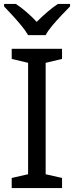

<svg xmlns="http://www.w3.org/2000/svg" viewBox="-20 -964 379 984"><path d="M298 0H40V-52L124 -71V-642L40 -662V-714H298V-662L214 -642V-71L298 -52ZM124 -784Q111 -807 89 -833.5Q67 -860 43 -886Q19 -912 1 -931V-944H61Q87 -927 115 -903Q143 -879 168 -852Q195 -879 223 -903Q251 -927 277 -944H339V-931Q320 -912 295.5 -886Q271 -860 248.5 -833.5Q226 -807 214 -784Z"/></svg>

Font: Go Noto Kurrent-Regular
Style: Regular
Weight: 400
Designer: Monotype Design Team
Foundry: Monotype Imaging Inc.
Version: Version 2.012; ttfautohint (v1.8.4.7-5d5b)